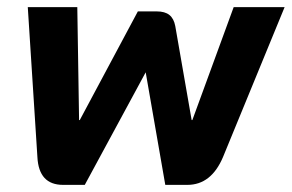

<svg xmlns="http://www.w3.org/2000/svg" viewBox="-20 -519 819 539"><path d="M85 -78 58 -499H197L202 -182H204L367 -487H420Q443 -487 455.5 -477Q468 -467 472 -446L518 -182H520L636 -499H779L606 -78Q573 0 506 0H444L389 -316L218 0H157Q89 0 85 -78Z"/></svg>

Font: Bai Jamjuree
Style: Bold Italic
Weight: 700
Italic angle: -10°
Designer: Katatrad Aksorn Co.,Ltd.
Foundry: Cadson Demak Co.,Ltd.
Version: Version 1.000; ttfautohint (v1.6)